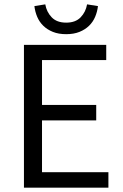

<svg xmlns="http://www.w3.org/2000/svg" viewBox="-20 -862 567 882"><path d="M90 0V-656H468V-586H173V-380H422V-309H173V-71H478V0ZM284 -705Q249 -705 223 -715.5Q197 -726 179 -743.5Q161 -761 151 -784.5Q141 -808 138 -834L188 -842Q194 -807 217.5 -782.5Q241 -758 284 -758Q327 -758 350.5 -782.5Q374 -807 380 -842L430 -834Q427 -808 417 -784.5Q407 -761 389 -743.5Q371 -726 345 -715.5Q319 -705 284 -705Z"/></svg>

Font: Source Sans Pro
Style: Regular
Weight: 400
Designer: Paul D. Hunt
Foundry: Adobe Systems Incorporated
Version: Version 2.021;PS 2.000;hotconv 1.0.86;makeotf.lib2.5.63406